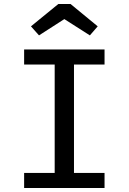

<svg xmlns="http://www.w3.org/2000/svg" viewBox="-20 -935 640 955"><path d="M500 -614H348V-75H500V0H100V-75H252V-614H100V-689H500ZM174 -759 134 -804 270 -915H331L466 -804L427 -759L300 -840Z"/></svg>

Font: Wlorlttqgufhjawjgtejqphaquk
Style: Regular
Weight: 400
Monospace: yes
Designer: Carrois Corporate & Edenspiekermann
Foundry: Carrois Corporate GbR & Edenspiekermann AG
Version: Version 2.001